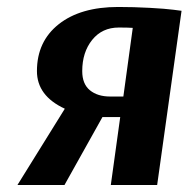

<svg xmlns="http://www.w3.org/2000/svg" viewBox="-20 -531 541 551"><path d="M431 0H298L325 -195H274L165 0H30L166 -219Q86 -256 86 -327Q86 -412 148.5 -461.5Q211 -511 319 -511Q364 -511 409.5 -508.5Q455 -506 478 -503L501 -500ZM216 -327Q216 -290 238 -272Q260 -254 296 -254H334L361 -451Q347 -452 321 -452Q273 -452 244.5 -416.5Q216 -381 216 -327Z"/></svg>

Font: Arsenal
Style: Bold Italic
Weight: 700
Italic angle: -9.10001°
Designer: Andrij Shevchenko
Foundry: Stairsfor
Version: Version 2.001;PS 002.001;hotconv 1.0.88;makeotf.lib2.5.64775